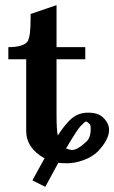

<svg xmlns="http://www.w3.org/2000/svg" viewBox="-20 -615 441 741"><path d="M290 -127Q278.3 -115.2 234.9 -42Q250.5 -36.1 257.8 -36.1Q279.8 -36.1 315.9 -70.8Q330.1 -86.9 330.1 -115.2Q330.1 -133.8 326.2 -136.2Q316.4 -146 312 -146Q307.6 -146 290 -127ZM81.1 -109.9V-386.2H12.2V-433.1Q68.4 -433.1 85.9 -454.1H85L89.8 -459H87.9Q98.1 -475.6 98.1 -543V-561L198.2 -595.2V-433.1H309.1V-386.2H198.2V-169.9Q198.2 -114.3 203.1 -91.8Q225.6 -127.4 249 -150.9Q278.3 -180.2 319.8 -180.2Q358.9 -180.2 377 -162.1Q400.9 -140.1 400.9 -113.8Q400.9 -75.7 356.9 -29.8Q335 -8.8 301.8 3.2Q268.6 15.1 240.2 15.1Q214.8 15.1 205.1 13.2L154.8 106L105 81.1L151.9 -3.9Q81.1 -43.5 81.1 -109.9Z"/></svg>

Font: Linux Libertine G
Style: Bold
Weight: 700
Designer: Philipp H. Poll
Foundry: Philipp H. Poll
Version: Version 5.0.3